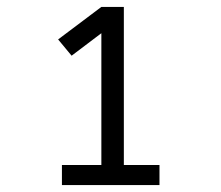

<svg xmlns="http://www.w3.org/2000/svg" viewBox="-20 -858 640 555"><path d="M159 -323V-381H273V-762L187 -697L148 -744L273 -838H338V-381H441V-323Z"/></svg>

Font: Iosevka Etoile Light
Style: Regular
Weight: 300
Designer: Belleve Invis
Foundry: Belleve Invis
Version: Version 25.0.1; ttfautohint (v1.8.4)